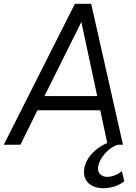

<svg xmlns="http://www.w3.org/2000/svg" viewBox="-47 -765 719 1015"><path d="M-27 0H61L151 -182H483L520 -9C447 22 397 83 397 145C397 196 436 230 501 230C539 230 583 216 610 193L597 140C574 159 545 170 519 170C489 170 471 150 471 127C471 78 526 13 578 0H603L435 -745H349ZM188 -257 383 -649 467 -257Z"/></svg>

Font: Mluvka
Style: Italic
Weight: 400
Italic angle: -8°
Designer: Modified by Jiří Krblich, Original typeface by Gumpita Rahayu
Foundry: Gumpita Rahayu & Jiří Krblich
Version: Version 2.000;Glyphs 3.1.1 (3134)